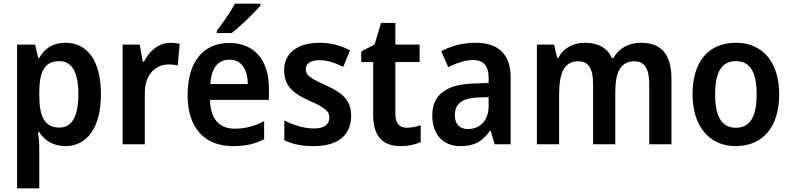

<svg xmlns="http://www.w3.org/2000/svg" viewBox="-20 -786 4310 1046"><path d="M337 -553C268 -553 224 -522 194 -471H188L171 -543H73V240H194V17C194 -6 191 -37 187 -66H194C222 -22 268 10 337 10C453 10 530 -90 530 -272C530 -456 455 -553 337 -553ZM303 -453C374 -453 407 -390 407 -272C407 -156 374 -91 304 -91C222 -91 194 -151 194 -269V-288C195 -400 225 -453 303 -453Z M908 -553C843 -553 793 -506 764 -450H758L741 -543H648V0H769V-280C769 -381 828 -435 900 -435C916 -435 935 -433 948 -429L959 -547C944 -551 924 -553 908 -553Z M1399 -756V-766H1260C1236 -721 1194 -661 1161 -618V-606H1242C1290 -643 1368 -718 1399 -756ZM1229 -552C1089 -552 1002 -452 1002 -267C1002 -89 1095 10 1249 10C1319 10 1369 -2 1419 -27V-126C1365 -98 1318 -85 1258 -85C1173 -85 1126 -140 1124 -242H1445V-307C1445 -458 1365 -552 1229 -552ZM1230 -461C1297 -461 1329 -406 1330 -328H1126C1131 -418 1170 -461 1230 -461Z M1893 -156C1893 -245 1839 -283 1754 -322C1667 -361 1646 -376 1646 -409C1646 -440 1672 -458 1720 -458C1764 -458 1807 -443 1850 -422L1887 -512C1834 -539 1781 -553 1720 -553C1604 -553 1528 -499 1528 -404C1528 -317 1576 -278 1666 -237C1757 -197 1774 -178 1774 -145C1774 -109 1748 -86 1689 -86C1636 -86 1574 -106 1529 -130V-22C1574 0 1623 10 1689 10C1820 10 1893 -48 1893 -156Z M2196 -90C2157 -90 2134 -114 2134 -163V-448H2266V-543H2134V-661H2056L2021 -544L1948 -505V-448H2013V-160C2013 -34 2073 10 2163 10C2206 10 2245 1 2272 -12V-104C2248 -96 2222 -90 2196 -90Z M2570 -553C2500 -553 2435 -535 2384 -507L2422 -420C2468 -443 2513 -459 2558 -459C2612 -459 2642 -430 2642 -361V-334L2559 -331C2410 -326 2335 -269 2335 -157C2335 -53 2394 10 2488 10C2567 10 2608 -16 2650 -74H2653L2675 0H2762V-364C2762 -490 2696 -553 2570 -553ZM2585 -255 2642 -257V-209C2642 -128 2594 -83 2530 -83C2487 -83 2458 -106 2458 -158C2458 -217 2492 -251 2585 -255Z M3471 -553C3408 -553 3353 -526 3322 -470H3313C3290 -523 3241 -553 3167 -553C3105 -553 3050 -526 3022 -471H3015L2999 -543H2905V0H3026V-266C3026 -385 3050 -452 3131 -452C3186 -452 3211 -412 3211 -330V0H3332V-283C3332 -393 3360 -452 3437 -452C3491 -452 3517 -412 3517 -329V0H3638V-356C3638 -492 3582 -553 3471 -553Z M4225 -272C4225 -453 4130 -553 3990 -553C3837 -553 3753 -448 3753 -272C3753 -99 3844 10 3987 10C4141 10 4225 -100 4225 -272ZM3876 -272C3876 -391 3910 -453 3989 -453C4068 -453 4102 -391 4102 -272C4102 -153 4068 -90 3989 -90C3910 -90 3876 -154 3876 -272Z"/></svg>

Font: Noto Sans Myanmar SemiCondensed SemiBold
Style: Regular
Weight: 600
Width: 4
Designer: Monotype Design Team
Foundry: Monotype Imaging Inc.
Version: Version 2.107